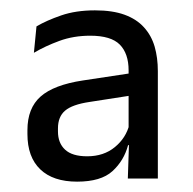

<svg xmlns="http://www.w3.org/2000/svg" viewBox="-20 -666 372 371"><path d="M227 -321 229.5 -396 228.5 -400.5V-502V-530Q228.5 -562.5 211.5 -579.8Q194.5 -597 154.5 -597Q122 -597 94.8 -587Q67.5 -577 45.5 -564L50.5 -615Q70 -626.5 98.2 -636.2Q126.5 -646 163.5 -646Q197.5 -646 220.8 -637.5Q244 -629 258.2 -613.2Q272.5 -597.5 278.8 -576Q285 -554.5 285 -528.5V-321ZM129 -315Q82.5 -315 57.8 -338.8Q33 -362.5 33 -407V-414.5Q33 -457 58.5 -479.5Q84 -502 140 -510.5L236 -525L240 -482.5L153 -469Q119.5 -464 105.8 -452.2Q92 -440.5 92 -418V-412Q92 -389.5 105.8 -376.8Q119.5 -364 148.5 -364Q180.5 -364 202 -381.8Q223.5 -399.5 230 -425.5L238 -385.5H227.5Q219.5 -355.5 197.2 -335.2Q175 -315 129 -315Z"/></svg>

Font: Anek Latin
Style: Regular
Weight: 400
Designer: Yesha Goshar
Foundry: Ek Type
Version: Version 1.003